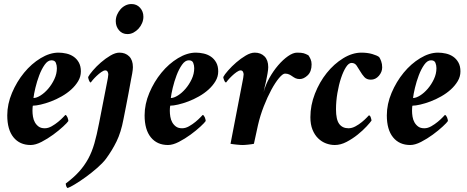

<svg xmlns="http://www.w3.org/2000/svg" viewBox="-20 -713 2317 952"><path d="M146 -227Q161 -227 181 -239.5Q201 -252 219 -273Q237 -294 249.5 -320.5Q262 -347 262 -375Q262 -389 257 -401.5Q252 -414 235 -414Q217 -414 201.5 -392Q186 -370 174.5 -339.5Q163 -309 155.5 -277.5Q148 -246 146 -227ZM270 -452Q289 -452 309 -447.5Q329 -443 345 -432Q361 -421 371 -403Q381 -385 381 -359Q381 -333 367.5 -310.5Q354 -288 333 -269Q312 -250 285.5 -235Q259 -220 232.5 -210Q206 -200 182 -194.5Q158 -189 143 -189Q142 -187 141.5 -177.5Q141 -168 141 -164Q141 -150 143.5 -134.5Q146 -119 153 -106.5Q160 -94 171.5 -85.5Q183 -77 202 -77Q219 -77 236.5 -87Q254 -97 268.5 -109Q283 -121 293 -131.5Q303 -142 304 -143Q307 -143 310 -139Q313 -135 315 -130Q317 -125 318 -120Q319 -115 319 -113Q314 -105 293 -85.5Q272 -66 244 -45.5Q216 -25 186 -9.5Q156 6 132 6Q78 6 47 -32Q16 -70 16 -141Q16 -197 39.5 -252.5Q63 -308 99.5 -352.5Q136 -397 181.5 -424.5Q227 -452 270 -452Z M632 -693Q658 -693 674.5 -674.5Q691 -656 691 -630Q691 -614 684.5 -598.5Q678 -583 667 -571Q656 -559 642 -551.5Q628 -544 612 -544Q586 -544 570 -563Q554 -582 554 -608Q554 -625 560.5 -640Q567 -655 577.5 -667Q588 -679 602 -686Q616 -693 632 -693ZM512 -311Q513 -314 515 -327Q517 -340 517 -344Q517 -351 513.5 -357.5Q510 -364 502 -364Q494 -364 482 -355.5Q470 -347 459 -336.5Q448 -326 439.5 -316Q431 -306 430 -304Q425 -304 421 -315Q417 -326 417 -331Q423 -343 440.5 -363.5Q458 -384 480.5 -403.5Q503 -423 527.5 -437.5Q552 -452 572 -452Q602 -452 620.5 -433.5Q639 -415 639 -380Q639 -369 635.5 -348.5Q632 -328 630 -320Q623 -284 617 -249Q611 -218 604.5 -184Q598 -150 592 -121Q580 -57 558 -12Q536 33 505 75Q489 96 461.5 120Q434 144 405 165Q376 186 351 201Q326 216 316 219Q312 219 309 211.5Q306 204 306 197Q346 167 372.5 137.5Q399 108 417.5 74Q436 40 448 -2Q460 -44 471 -101Z M827 -227Q842 -227 862 -239.5Q882 -252 900 -273Q918 -294 930.5 -320.5Q943 -347 943 -375Q943 -389 938 -401.5Q933 -414 916 -414Q898 -414 882.5 -392Q867 -370 855.5 -339.5Q844 -309 836.5 -277.5Q829 -246 827 -227ZM951 -452Q970 -452 990 -447.5Q1010 -443 1026 -432Q1042 -421 1052 -403Q1062 -385 1062 -359Q1062 -333 1048.5 -310.5Q1035 -288 1014 -269Q993 -250 966.5 -235Q940 -220 913.5 -210Q887 -200 863 -194.5Q839 -189 824 -189Q823 -187 822.5 -177.5Q822 -168 822 -164Q822 -150 824.5 -134.5Q827 -119 834 -106.5Q841 -94 852.5 -85.5Q864 -77 883 -77Q900 -77 917.5 -87Q935 -97 949.5 -109Q964 -121 974 -131.5Q984 -142 985 -143Q988 -143 991 -139Q994 -135 996 -130Q998 -125 999 -120Q1000 -115 1000 -113Q995 -105 974 -85.5Q953 -66 925 -45.5Q897 -25 867 -9.5Q837 6 813 6Q759 6 728 -32Q697 -70 697 -141Q697 -197 720.5 -252.5Q744 -308 780.5 -352.5Q817 -397 862.5 -424.5Q908 -452 951 -452Z M1243 -452Q1273 -452 1291.5 -433.5Q1310 -415 1310 -380Q1310 -369 1306.5 -348.5Q1303 -328 1301 -320Q1300 -315 1298 -305Q1296 -295 1293 -284Q1290 -271 1287 -256Q1296 -291 1315.5 -326Q1335 -361 1359 -389Q1383 -417 1408 -434.5Q1433 -452 1453 -452Q1475 -452 1485.5 -449Q1496 -446 1509 -439Q1515 -431 1520 -419.5Q1525 -408 1525 -394Q1525 -358 1505.5 -339.5Q1486 -321 1466 -321Q1454 -321 1445.5 -325Q1437 -329 1429.5 -334.5Q1422 -340 1413.5 -344Q1405 -348 1393 -348Q1382 -348 1363.5 -326Q1345 -304 1325.5 -268Q1306 -232 1288 -186Q1270 -140 1259 -92L1239 0Q1235 1 1227.5 2Q1220 3 1211.5 4Q1203 5 1195 5.5Q1187 6 1183 6Q1179 6 1170.5 5.5Q1162 5 1153 4Q1144 3 1136 2Q1128 1 1123 0L1183 -311Q1184 -314 1186 -327Q1188 -340 1188 -344Q1188 -351 1184.5 -357.5Q1181 -364 1173 -364Q1165 -364 1153 -355.5Q1141 -347 1130 -336.5Q1119 -326 1110.5 -316Q1102 -306 1101 -304Q1096 -304 1091.5 -315Q1087 -326 1087 -331Q1093 -343 1111 -363.5Q1129 -384 1151.5 -403.5Q1174 -423 1198.5 -437.5Q1223 -452 1243 -452Z M1772 -452Q1802 -452 1826 -445Q1850 -438 1860 -430Q1865 -423 1870 -409.5Q1875 -396 1875 -379Q1875 -356 1858.5 -337Q1842 -318 1819 -318Q1798 -318 1786.5 -331Q1775 -344 1766 -359.5Q1757 -375 1748 -388Q1739 -401 1723 -401Q1709 -401 1695.5 -380Q1682 -359 1671 -326Q1660 -293 1653 -252Q1646 -211 1646 -171Q1646 -120 1662 -98.5Q1678 -77 1708 -77Q1725 -77 1742.5 -86.5Q1760 -96 1774.5 -108Q1789 -120 1798.5 -130Q1808 -140 1809 -141Q1815 -141 1818.5 -130.5Q1822 -120 1822 -115Q1816 -106 1797.5 -86Q1779 -66 1753.5 -45.5Q1728 -25 1698.5 -9.5Q1669 6 1640 6Q1618 6 1596.5 -2Q1575 -10 1557.5 -27Q1540 -44 1529.5 -70Q1519 -96 1519 -132Q1519 -191 1541.5 -248.5Q1564 -306 1600 -351Q1636 -396 1681.5 -424Q1727 -452 1772 -452Z M2028 -227Q2043 -227 2063 -239.5Q2083 -252 2101 -273Q2119 -294 2131.5 -320.5Q2144 -347 2144 -375Q2144 -389 2139 -401.5Q2134 -414 2117 -414Q2099 -414 2083.5 -392Q2068 -370 2056.5 -339.5Q2045 -309 2037.5 -277.5Q2030 -246 2028 -227ZM2152 -452Q2171 -452 2191 -447.5Q2211 -443 2227 -432Q2243 -421 2253 -403Q2263 -385 2263 -359Q2263 -333 2249.5 -310.5Q2236 -288 2215 -269Q2194 -250 2167.5 -235Q2141 -220 2114.5 -210Q2088 -200 2064 -194.5Q2040 -189 2025 -189Q2024 -187 2023.5 -177.5Q2023 -168 2023 -164Q2023 -150 2025.5 -134.5Q2028 -119 2035 -106.5Q2042 -94 2053.5 -85.5Q2065 -77 2084 -77Q2101 -77 2118.5 -87Q2136 -97 2150.5 -109Q2165 -121 2175 -131.5Q2185 -142 2186 -143Q2189 -143 2192 -139Q2195 -135 2197 -130Q2199 -125 2200 -120Q2201 -115 2201 -113Q2196 -105 2175 -85.5Q2154 -66 2126 -45.5Q2098 -25 2068 -9.5Q2038 6 2014 6Q1960 6 1929 -32Q1898 -70 1898 -141Q1898 -197 1921.5 -252.5Q1945 -308 1981.5 -352.5Q2018 -397 2063.5 -424.5Q2109 -452 2152 -452Z"/></svg>

Font: Vermiglione
Style: Bold Italic
Weight: 700
Italic angle: -11°
Version: Version 1.000